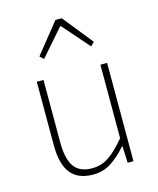

<svg xmlns="http://www.w3.org/2000/svg" viewBox="-121 -896 820 994"><g transform="rotate(-15 288.5 -399.0)"><path d="M306 -811H272L143 -650L163 -631L287 -773H291L415 -631L435 -650ZM255 13Q310 13 353 -15.5Q396 -44 436 -90H438L442 0H473V-527H437V-133Q388 -74 347.5 -47Q307 -20 258 -20Q191 -20 161.5 -62Q132 -104 132 -192V-527H96V-188Q96 -85 135 -36Q174 13 255 13Z"/></g></svg>

Font: Spoqa Han Sans Neo Thin
Style: Regular
Weight: 100
Designer: [Spoqa Han Sans Neo] Dong-huui Kim  Younghwa Kang  Yujin Lee  [Noto Sans] Ryoko NISHIZUKA  (kana & ideographs); Paul D. 
Foundry: Spoqa (http://www.spoqa-han-sans.com)
Version: Version 1.100;hotconv 1.0.109;makeotfexe 2.5.65596